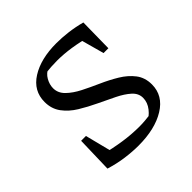

<svg xmlns="http://www.w3.org/2000/svg" viewBox="-137 -608 732 732"><g transform="rotate(-45 228.5 -242.0)"><path d="M210 7Q177 7 140 2Q103 -3 64 -15L88 -67Q134 -55 178 -48.5Q222 -42 264 -42Q280 -42 296 -43.5Q312 -45 328 -47L295 -33Q317 -42 334 -63.5Q351 -85 351 -110Q351 -134 331 -152Q311 -170 279.5 -185.5Q248 -201 213 -217.5Q178 -234 146 -253.5Q114 -273 94 -300Q74 -327 74 -364Q74 -424 127 -457.5Q180 -491 264 -491Q294 -491 326.5 -487Q359 -483 393 -474L376 -418Q333 -430 294 -436Q255 -442 219 -442Q203 -442 187.5 -441Q172 -440 154 -438L178 -447Q156 -437 145 -417.5Q134 -398 134 -378Q134 -352 154.5 -332Q175 -312 206.5 -296Q238 -280 273 -264.5Q308 -249 339.5 -230Q371 -211 391 -185Q411 -159 411 -122Q411 -62 355 -27.5Q299 7 210 7ZM64 -15 68 -161H94L131 -15ZM365 -337 327 -475 393 -474 391 -337Z"/></g></svg>

Font: Piazzolla 24pt Light
Style: Regular
Weight: 300
Designer: Juan Pablo del Peral
Foundry: Huerta Tipografica
Version: Version 2.005